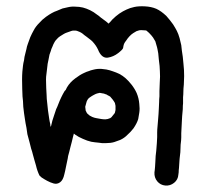

<svg xmlns="http://www.w3.org/2000/svg" viewBox="-20 -505 653 608"><path d="M261.9 -280.1Q264.7 -281.1 266.7 -282L273.9 -283.9Q287.8 -287.8 301.7 -286.8Q308.9 -285.9 317 -284.9Q327.1 -283 337.6 -279.1Q347.7 -275.8 357.8 -271Q368.8 -265.2 377.9 -257.1Q387.1 -248.9 396.6 -236.9Q406.7 -224 412.9 -210.1Q419.7 -193.8 421.1 -176Q423 -161.2 421.1 -148.2Q419.7 -137.2 417.7 -128.1Q413.9 -115.1 402.9 -98.8Q392.8 -85.9 383.7 -78.2Q374.1 -68.1 360.7 -61.9Q351.1 -58 342 -55.2Q330.9 -51.8 316.1 -51.8Q304.1 -50.8 292.1 -53.2Q280.1 -54.2 269.1 -56.1Q256.1 -59 242.7 -65.2Q228.8 -71 218.7 -78.2Q215.8 -80.1 213.9 -82Q212 -75.8 211 -71Q209.1 -62.8 207.4 -55.9Q205.8 -48.9 202.9 -38.8Q201 -30.2 199 -23Q198.1 -18.2 195.7 -11Q194.7 -2.9 192.8 4.8Q190.9 14.9 189 23Q188 30.2 186.3 36.2Q184.7 42.2 183.7 47Q179.9 65.2 170.3 72.2Q160.7 79.1 149.9 76Q139.1 72.9 129 67.4Q118.9 61.9 111.8 57.1L105 50.8Q97.8 36 94 19.2Q90.6 7.2 88.7 1Q85.9 -8.2 83.9 -16.5Q82 -24.9 78.7 -34.1Q76.7 -42.2 73.9 -53.2Q70 -68.1 66.7 -80.1Q64.7 -91.1 63.8 -100.2Q61.9 -108.9 60.9 -115.1Q60 -122.8 58.5 -130.5Q57.1 -138.1 56.1 -146.8Q54.7 -154.9 53.7 -166.9Q52.8 -177.9 52.8 -185.1Q51.8 -191.8 51.3 -199.5Q50.8 -207.2 50.4 -224Q49.9 -240.8 49.9 -253.2Q49.9 -266.2 50.8 -278.2Q51.8 -289.2 52.8 -296.9Q53.7 -305 56.1 -314.1Q57.1 -325.2 60 -334.8Q61.9 -343.9 63.8 -350.1Q64.7 -356.8 68.1 -365.9Q71 -375.1 75.8 -387.1Q81.1 -399 86.8 -409.1Q93 -421.1 104.1 -432.1Q113.7 -443.2 125.7 -451.8Q135.7 -459 143.9 -463.5Q152 -468.1 160.7 -471Q168.8 -474.8 177.9 -478.2Q187.1 -480.1 194.7 -482Q206.7 -484.9 218.7 -483.9Q230.7 -483.9 242.7 -481.1Q253.7 -478.2 265.2 -472.7Q276.7 -467.1 286.8 -459Q294 -454.2 299.8 -448.9Q307 -444.1 316.1 -436.9Q319.9 -434.1 323.7 -430.2Q330 -436 335.7 -443.2Q346.8 -454.2 357.8 -461.9Q369.8 -470 380.8 -474.8Q391.8 -480.1 405.8 -483Q419.7 -485.9 438.8 -484.9Q459 -483.9 474.8 -477.2Q490.6 -470 507 -454.2Q518.9 -440.8 528.1 -427.8Q535.7 -415.8 540 -407.2Q544.8 -398.1 548.7 -384.2Q552 -371.2 554 -362.1Q554.9 -354 555.9 -344.8Q556.8 -340 558.8 -325.2Q559.7 -313.2 560.9 -303.6Q562.1 -294 562.6 -283.5Q563.1 -272.9 563.1 -263.8Q563.1 -253.2 562.1 -236.9Q560.7 -224 560.7 -215.8Q560.7 -206.2 559.7 -197.1Q559.7 -188 559.7 -177.9Q558.8 -171.2 558.8 -159.2Q557.8 -145.8 556.8 -137.2Q556.8 -129 555.9 -120.9Q555.9 -113.2 554.9 -101.2Q554 -90.2 554 -83Q554 -75.8 554 -70Q554 -61.9 552 -47Q551.1 -33.1 551.1 -23Q550.1 -12 548.7 -1.9Q547.7 6.2 547.7 12.9Q546.8 20.1 546.8 26.9Q545.8 34.1 545.8 40.8L544.8 48Q543.9 63.8 531.4 73.9Q518.9 83.9 503.4 82.5Q487.8 81.1 477.9 69.1Q468.1 57.1 469.1 40.8L470 34.1Q471 27.8 471 23Q471 15.8 471.9 8.2Q471.9 0 472.9 -11Q473.9 -19.2 474.8 -27.8Q475.8 -37.9 476.7 -51.8Q477.7 -66.2 477.7 -71Q477.7 -78.2 477.7 -86.1Q477.7 -94 478.9 -105.5Q480.1 -117 480.6 -125.9Q481.1 -134.8 482 -143.9Q482 -151.1 483 -162.1Q483.9 -174.1 483.9 -181.8Q483.9 -190.9 484.9 -200Q484.9 -209.1 484.9 -216.8Q484.9 -226.9 485.9 -243.2Q486.8 -255.2 486.8 -262.8Q486.8 -271 486.3 -279.4Q485.9 -287.8 485.4 -295.9Q484.9 -304.1 483 -316.1Q482 -328.1 481.1 -336.2Q480.1 -342 478.7 -349.2Q477.7 -354.9 474.8 -364Q472.9 -371.2 471.9 -374.1Q470 -377.9 464.7 -386.1Q460 -392.8 451.8 -401L443.6 -408.2Q440.8 -409.1 435 -409.1Q425.9 -410.1 421.1 -409.1Q415.8 -407.2 412 -406.2Q407.7 -403.8 401.7 -400Q395.7 -396.2 389.7 -389.7Q383.7 -383.2 379.9 -377Q375.1 -371.2 372.7 -365.9Q370.7 -360.2 369.8 -353Q368.8 -348.2 354 -336.7Q339.1 -325.2 321.6 -322.5Q304.1 -319.9 293 -342Q290.6 -348.2 286.8 -354.9Q283.9 -360.2 278.4 -367.1Q272.9 -374.1 268.1 -377.9Q260 -384.2 253.7 -389Q248 -392.8 240.8 -399Q236.9 -401.9 231.9 -404.1Q226.9 -406.2 224 -407.2Q221.1 -408.2 216.8 -408.2Q213.9 -408.2 211 -408.2Q205.8 -407.2 200 -404.8Q194.7 -402.9 190.4 -401.4Q186.1 -400 181.1 -396.9Q176 -393.8 169.8 -389.9Q164 -386.1 159.7 -380.8Q154.9 -376 153 -372.2Q148.7 -365 145.8 -356.8Q142 -349.2 141 -343.9Q139.1 -337.2 136.7 -331.9Q135.7 -326.1 133.8 -317Q131.9 -309.8 130.9 -303.1Q130 -294 129 -286.8Q128.1 -280.1 127.1 -271Q125.7 -261.9 125.7 -253.2Q125.7 -242.2 126.4 -226.1Q127.1 -210.1 127.6 -204.1Q128.1 -198.1 128.1 -191.8Q129 -185.1 130 -174.1Q130.9 -163.1 131.9 -155.9Q132.9 -149.2 133.8 -142.7Q134.8 -136.2 135.7 -130Q136.7 -121.8 139.1 -112.2Q140 -107.9 140 -103.1Q141 -105 142 -107Q143.9 -116.1 145.8 -122.8Q148.7 -131.9 151.1 -139.1Q154 -146.8 157.8 -159.2Q162.1 -167.9 165 -176Q168.8 -186.1 174.1 -197.1Q178.9 -207.2 184.7 -216.8L188 -220.1Q189.9 -224 191.8 -227.8Q201 -244.1 218.7 -257.1Q233.1 -268.1 246 -273.9Q254.7 -278.2 261.9 -280.1ZM295.9 -211 287.8 -209.1Q283.9 -208.2 277.7 -204.8Q271.9 -201.9 263.8 -196.2Q259 -192.8 258 -189.9Q257.1 -189.9 257.1 -189Q256.1 -186.1 254.7 -184.2Q253.7 -181.8 253.7 -180.8Q251.8 -174.1 249.9 -166.9Q249.9 -165 250.8 -159.2Q250.8 -154 252.8 -152Q253.7 -149.2 256.1 -145.8Q260 -142 263.8 -139.1Q266.7 -137.2 271.9 -134.8Q278.7 -131.9 284.9 -130.9Q293 -129 300.7 -128.1Q307 -127.1 313.7 -127.1Q318.9 -128.1 320.9 -128.1Q324.7 -129 329 -130.9Q330.9 -131.9 332.9 -133.8Q335.7 -137.2 341 -143.9Q342.9 -145.8 343.9 -148.2Q344.8 -152 345.8 -156.8Q345.8 -162.1 345.8 -169.8Q344.8 -176 343.9 -178.9Q341 -184.2 336.7 -189.9Q331.9 -196.2 329 -199Q324.7 -201.9 321.8 -202.9Q318 -206.2 312.7 -207.2Q308.9 -209.1 306 -209.1Q299.8 -210.1 295.9 -211Z"/></svg>

Font: Namteng
Style: Regular
Weight: 400
Designer: Khon Soe Zaw Thu
Foundry: MPUA
Version: Version 1.03 June 17, 2016